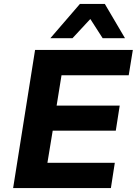

<svg xmlns="http://www.w3.org/2000/svg" viewBox="-20 -960 698 980"><path d="M47 0 159 -705H658L637 -576H294L269 -421H591L571 -293H249L222 -129H566L546 0ZM237 -765 388 -940H515L618 -765H504L441 -863L350 -765Z"/></svg>

Font: Nunito Sans 8pt ExtraBold
Style: Italic
Weight: 800
Italic angle: -9°
Version: Version 3.101;gftools[0.9.27]